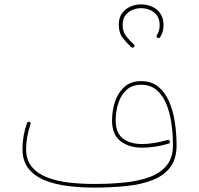

<svg xmlns="http://www.w3.org/2000/svg" viewBox="-20 -853 908 876"><path d="M522 -740.7Q522 -703.1 540 -679.9Q558.1 -656.7 579.1 -637.7Q581.5 -635.7 585.4 -635.7Q589.4 -635.7 591.3 -638.2Q592.8 -640.1 593.3 -642.3Q593.8 -644.5 593.3 -646.7Q592.8 -648.9 590.8 -650.4Q569.8 -669.4 554.7 -689.2Q539.6 -709 539.6 -740.7Q539.6 -744.6 537.1 -747.1Q534.7 -749.5 530.8 -749.5Q527.3 -749.5 524.7 -747.1Q522 -744.6 522 -740.7ZM522 -740.7Q522 -737.3 524.7 -734.6Q527.3 -731.9 530.8 -731.9Q534.7 -731.9 537.1 -734.6Q539.6 -737.3 539.6 -740.7Q539.6 -770.5 556.6 -788.6Q573.7 -806.6 598.9 -812.7Q624 -818.8 649.2 -812.7Q674.3 -806.6 691.4 -788.1Q708.5 -769.5 708.5 -738.8Q708.5 -735.4 711.2 -732.7Q713.9 -730 717.3 -730Q721.2 -730 723.6 -732.7Q726.1 -735.4 726.1 -738.8Q726.1 -770.5 711.4 -791.5Q696.8 -812.5 673.3 -822.8Q649.9 -833 624 -833Q598.1 -833 574.7 -822.8Q551.3 -812.5 536.6 -792Q522 -771.5 522 -740.7ZM695.8 -692.9Q693.8 -689.9 694.6 -686.3Q695.3 -682.6 698.2 -680.7Q701.2 -678.7 704.8 -679.4Q708.5 -680.2 710.4 -683.1Q715.3 -690.4 718.8 -699Q722.2 -707.5 724.1 -717.5Q726.1 -727.5 726.1 -738.8Q726.1 -742.7 723.6 -745.1Q721.2 -747.6 717.3 -747.6Q713.9 -747.6 711.2 -745.1Q708.5 -742.7 708.5 -738.8Q708.5 -723.6 705.1 -712.6Q701.7 -701.7 695.8 -692.9ZM82.5 -173.3Q82.5 -118.2 110.4 -83.5Q138.2 -48.8 185.3 -30Q232.4 -11.2 290.5 -4.2Q348.6 2.9 409.2 2.9Q489.3 2.9 557.9 -4.4Q626.5 -11.7 677.5 -32Q728.5 -52.2 757.1 -90.3Q785.6 -128.4 785.6 -189.9Q785.6 -244.1 777.6 -296.4Q769.5 -348.6 751.2 -390.6Q732.9 -432.6 701.7 -457.8Q670.4 -482.9 624 -482.9Q577.1 -482.9 547.9 -456.8Q518.6 -430.7 504.9 -389.6Q491.2 -348.6 491.2 -303.7Q491.2 -238.8 530 -209Q568.8 -179.2 628.4 -179.2Q656.7 -179.2 689 -184.1Q721.2 -189 749.5 -197.8Q753.4 -198.7 754.6 -202.1Q755.9 -205.6 754.9 -208.5Q754.4 -211.4 751.5 -213.6Q748.5 -215.8 744.6 -214.4Q717.8 -206.5 686.5 -201.2Q655.3 -195.8 628.4 -195.8Q574.2 -195.8 541 -220.9Q507.8 -246.1 507.8 -303.7Q507.8 -344.7 519.8 -382.1Q531.7 -419.4 557.4 -442.9Q583 -466.3 624 -466.3Q665.5 -466.3 693.6 -442.9Q721.7 -419.4 738.3 -379.9Q754.9 -340.3 762 -291Q769 -241.7 769 -189.9Q769 -134.8 741.9 -100.1Q714.8 -65.4 666.3 -46.6Q617.7 -27.8 552 -20.8Q486.3 -13.7 409.2 -13.7Q350.6 -13.7 295.2 -20Q239.7 -26.4 195.6 -43.5Q151.4 -60.5 125.2 -92Q99.1 -123.5 99.1 -173.3Q99.1 -200.7 104.5 -230Q109.9 -259.3 119.1 -286.1Q120.6 -290 119.1 -293Q117.7 -295.9 114.7 -296.9Q111.3 -297.9 108.2 -296.9Q105 -295.9 103.5 -292Q82.5 -233.4 82.5 -173.3Z"/></svg>

Font: Mikhak VF
Style: Regular
Weight: 100
Designer: Amin Abedi
Version: Version 3.001